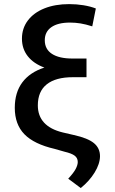

<svg xmlns="http://www.w3.org/2000/svg" viewBox="-20 -737 564 944"><path d="M324.2 -626Q264.6 -626 232.4 -603.3Q200.2 -580.6 200.2 -539.1Q200.2 -495.1 235.4 -472.2Q270.5 -449.2 335.9 -449.2H405.3V-357.4H337.9Q253.9 -357.4 210 -322.5Q166 -287.6 166 -218.8Q166 -167.5 196.8 -134Q227.5 -100.6 288.1 -85.9L342.8 -73.2Q411.6 -58.1 441.7 -33.4Q471.7 -8.8 471.7 31.2Q471.2 68.8 445.3 111.1Q419.4 153.3 377 187.5L315.4 141.6Q341.8 113.3 352.1 93.8Q362.3 74.2 362.3 59.6Q362.3 40 347.4 28.6Q332.5 17.1 296.9 8.8L249 -4.9Q147.5 -28.3 100.1 -76.9Q52.7 -125.5 52.7 -207Q52.7 -282.2 89.8 -332Q127 -381.8 198.2 -404.8Q145 -424.3 116.5 -460.7Q87.9 -497.1 87.9 -546.9Q87.9 -597.7 116.9 -636.2Q146 -674.8 198.5 -695.8Q251 -716.8 320.3 -716.8Q356.4 -716.8 390.6 -711.2Q424.8 -705.6 451.2 -695.3L433.6 -607.4Q401.4 -617.7 376 -621.8Q350.6 -626 324.2 -626Z"/></svg>

Font: WEMIX Pretendard Medium
Style: Regular
Weight: 500
Designer: Base glyphs from Inter by Rasmus Andersson; Hangeul glyphs from Noto Sans CJK(Source Han Sans) by Jang Soo-young and Kan
Foundry: Kil Hyung-jin
Version: Version 1.000